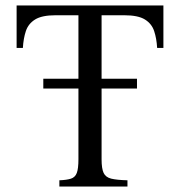

<svg xmlns="http://www.w3.org/2000/svg" viewBox="-20 -685 661 705"><path d="M483 -360H353V-100Q353 -66 360.5 -50Q368 -34 388.5 -29Q409 -24 448 -23V0H198V-23Q225 -24 240.5 -29Q256 -34 262 -50Q268 -66 268 -100V-360H139V-396H268V-629H184Q134 -629 109 -613.5Q84 -598 75 -571Q66 -544 64 -509H41V-665H580V-509H557Q555 -544 546 -571Q537 -598 512 -613.5Q487 -629 436 -629H353V-396H483Z"/></svg>

Font: Bona Nova
Style: Regular
Weight: 400
Designer: Mateusz Machalski
Foundry: Capitalics
Version: Version 4.001; ttfautohint (v1.8.3)